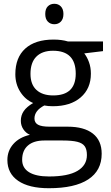

<svg xmlns="http://www.w3.org/2000/svg" viewBox="-20 -754 588 1014"><path d="M267 -626Q288 -626 301.5 -640Q315 -654 315 -680Q315 -706 301.5 -720Q288 -734 267 -734Q246 -734 232.5 -720.5Q219 -707 219 -680Q219 -654 232.5 -640Q246 -626 267 -626ZM263 -545Q166 -545 113.5 -497.5Q61 -450 61 -362Q61 -310 87 -269Q113 -228 155 -210Q121 -190 105.5 -167.5Q90 -145 90 -116Q90 -91 103.5 -71Q117 -51 138 -42Q82 -29 50.5 6.5Q19 42 19 91Q19 162 76 201Q133 240 238 240Q375 240 446 193.5Q517 147 517 58Q517 -12 470.5 -48.5Q424 -85 337 -85H242Q199 -85 180.5 -95.5Q162 -106 162 -128Q162 -170 214 -197Q233 -193 259 -193Q352 -193 406 -239.5Q460 -286 460 -365Q460 -398 450 -425.5Q440 -453 425 -472L524 -484V-535H339Q306 -545 263 -545ZM260 -486Q380 -486 380 -365Q380 -250 261 -250Q204 -250 172.5 -279Q141 -308 141 -364Q141 -424 172 -455Q203 -486 260 -486ZM214 -12H311Q361 -12 388.5 -5Q416 2 427.5 18.5Q439 35 439 65Q439 119 389 148.5Q339 178 239 178Q170 178 133.5 155.5Q97 133 97 90Q97 41 127.5 14.5Q158 -12 214 -12Z"/></svg>

Font: OpenSansMMV
Style: Regular
Weight: 400
Designer: Steve Matteson
Foundry: Ascender Corporation
Version: Version 4.000